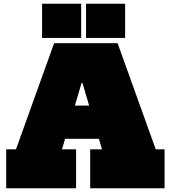

<svg xmlns="http://www.w3.org/2000/svg" viewBox="-20 -1002 909 1022"><path d="M650 -440V-263H194V-440ZM809 -207H856V0H460V-207H523L372 -720L474 -560H376L461 -720L310 -207H385V0H13V-207H65L268 -772H606ZM204 -982H412V-800H204ZM438 -982H646V-800H438Z"/></svg>

Font: Hepta Slab ExtraLight Black
Style: Regular
Weight: 900
Version: Version 1.102